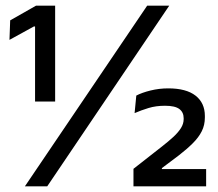

<svg xmlns="http://www.w3.org/2000/svg" viewBox="-20 -659 770 679"><path d="M104 -300V-565.5H100L13.5 -518L16 -587L107.5 -639H175V-300ZM68 0 500.5 -639H578.5L147 0ZM452 0V-62L553.5 -141.5Q576.5 -159.5 593.5 -175.2Q610.5 -191 620 -206.2Q629.5 -221.5 629.5 -237.5V-241Q629.5 -262 614.2 -273.5Q599 -285 563.5 -285Q531.5 -285 505.2 -277Q479 -269 456 -259L462 -321Q482 -331.5 512.5 -339Q543 -346.5 575 -346.5Q638.5 -346.5 671.5 -320.8Q704.5 -295 704.5 -249V-243.5Q704.5 -216.5 693.5 -194.8Q682.5 -173 662.2 -152.8Q642 -132.5 613 -110L552.5 -64.5V-49.5L520 -61H709V0Z"/></svg>

Font: Anek Gujarati Medium
Style: Regular
Weight: 500
Designer: Mrunmayee Ghaisas (Gujarati), Yesha Goshar (Latin)
Foundry: Ek Type
Version: Version 1.003